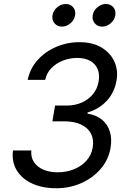

<svg xmlns="http://www.w3.org/2000/svg" viewBox="-20 -953 657 982"><path d="M267.6 9.8Q196.8 9.8 144.3 -14.4Q91.8 -38.6 65.4 -82.3Q39.1 -126 46.4 -183.6H140.1Q137.2 -148.9 153.8 -123.8Q170.4 -98.6 202.1 -85.2Q233.9 -71.8 274.9 -71.8Q320.3 -71.8 358.6 -87.4Q397 -103 422.4 -131.6Q447.8 -160.2 454.1 -198.2Q460.9 -237.8 446 -268.1Q431.2 -298.3 396.2 -315.4Q361.3 -332.5 307.1 -332.5H248L261.7 -413.1H320.8Q362.8 -413.1 397.5 -428.2Q432.1 -443.4 455.1 -470.9Q478 -498.5 484.4 -536.6Q490.7 -573.2 479.2 -600.1Q467.8 -627 441.2 -641.8Q414.6 -656.7 375 -656.7Q337.4 -656.7 302.5 -643.3Q267.6 -629.9 242.9 -604.7Q218.3 -579.6 210.9 -544.4H121.6Q133.3 -602.1 171.9 -645.3Q210.4 -688.5 266.6 -712.9Q322.8 -737.3 386.2 -737.3Q453.6 -737.3 499 -710.2Q544.4 -683.1 564.7 -638.7Q585 -594.2 576.2 -542.5Q565.9 -480.5 526.1 -437.5Q486.3 -394.5 428.2 -377.9L427.2 -372.1Q473.1 -364.7 502 -340.6Q530.8 -316.4 542 -279.5Q553.2 -242.7 545.4 -197.3Q535.6 -137.2 496.1 -90.6Q456.5 -43.9 397.2 -17.1Q337.9 9.8 267.6 9.8ZM502.4 -816.9Q478.5 -816.9 464.4 -834Q450.2 -851.1 454.1 -875Q458 -898.9 478 -915.8Q498 -932.6 522 -932.6Q545.9 -932.6 559.8 -915.8Q573.7 -898.9 569.8 -875Q565.9 -851.1 546.1 -834Q526.4 -816.9 502.4 -816.9ZM296.9 -816.9Q272.9 -816.9 258.8 -834Q244.6 -851.1 248.5 -875Q252.4 -898.9 272.5 -915.8Q292.5 -932.6 316.4 -932.6Q340.3 -932.6 354.2 -915.8Q368.2 -898.9 364.3 -875Q360.4 -851.1 340.6 -834Q320.8 -816.9 296.9 -816.9Z"/></svg>

Font: Inter Variable
Style: Italic
Weight: 400
Italic angle: -9.39999°
Designer: Rasmus Andersson
Foundry: rsms
Version: Version 4.001;git-9221beed3